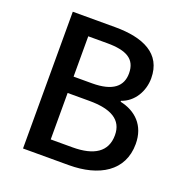

<svg xmlns="http://www.w3.org/2000/svg" viewBox="-131 -854 930 971"><g transform="rotate(20 333.5 -368.0)"><path d="M97 0H343C506 0 625 -70 625 -216C625 -316 564 -373 480 -391V-396C546 -418 585 -485 585 -555C585 -688 476 -736 325 -736H97ZM213 -429V-646H315C419 -646 471 -617 471 -540C471 -471 424 -429 312 -429ZM213 -91V-341H330C447 -341 511 -305 511 -222C511 -132 445 -91 330 -91Z"/></g></svg>

Font: Noto Sans Japanese Medium
Style: Regular
Weight: 500
Designer: Ryoko NISHIZUKA (kana & ideographs); Paul D. Hunt (Latin, Greek & Cyrillic); Wenlong ZHANG (bopomofo); Sandoll Communica
Foundry: Adobe Systems Incorporated
Version: Version 1.000;PS 1;hotconv 1.0.78;makeotf.lib2.5.61930